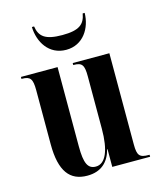

<svg xmlns="http://www.w3.org/2000/svg" viewBox="-114 -838 777 931"><g transform="rotate(-15 274.0 -373.0)"><path d="M268 -606C354 -606 399 -681 400 -756H390C381 -704 354 -680 268 -680C182 -680 154 -704 146 -756H135C137 -681 181 -606 268 -606ZM209 10C279 10 318 -28 334 -89H336V0H526V-10H522C476 -10 465 -22 465 -78V-536H281V-526H283C325 -526 335 -512 335 -455V-192C335 -84 309 -22 260 -22C220 -22 205 -53 205 -138V-536H21V-526H24C65 -526 76 -512 76 -455V-183C76 -47 122 10 209 10Z"/></g></svg>

Font: Noto Serif Display ExtraCondensed
Style: Bold
Weight: 700
Width: 2
Designer: Monotype Design Team
Foundry: Monotype Imaging Inc.
Version: Version 2.009